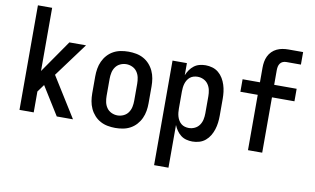

<svg xmlns="http://www.w3.org/2000/svg" viewBox="-90 -925 2181 1329"><g transform="rotate(10 1000.0 -260.0)"><path d="M76 0V-735H176V-291L335 -520H452L276 -282L452 0H338L214 -199L176 -147V0Z M750 8Q723 8 696 3Q669 -2 645 -15Q621 -28 602.5 -48.5Q584 -69 572.5 -94Q561 -119 556.5 -146Q552 -173 552 -200V-320Q552 -347 556.5 -374Q561 -401 572.5 -426Q584 -451 602.5 -471.5Q621 -492 645 -505Q669 -518 696 -523Q723 -528 750 -528Q777 -528 804 -523Q831 -518 855 -505Q879 -492 897.5 -471.5Q916 -451 927.5 -426Q939 -401 943.5 -374Q948 -347 948 -320V-200Q948 -173 943.5 -146Q939 -119 927.5 -94Q916 -69 897.5 -48.5Q879 -28 855 -15Q831 -2 804 3Q777 8 750 8ZM750 -80Q772 -80 792.5 -89.5Q813 -99 825.5 -117Q838 -135 842.5 -156.5Q847 -178 847 -200V-320Q847 -342 842.5 -363.5Q838 -385 825.5 -403Q813 -421 792.5 -430.5Q772 -440 750 -440Q728 -440 707.5 -430.5Q687 -421 674.5 -403Q662 -385 657.5 -363.5Q653 -342 653 -320V-200Q653 -178 657.5 -156.5Q662 -135 674.5 -117Q687 -99 707.5 -89.5Q728 -80 750 -80Z M1060 215V-520H1161V-435Q1169 -455 1181.5 -473Q1194 -491 1211 -504Q1228 -517 1249 -522.5Q1270 -528 1292 -528Q1316 -528 1340 -521Q1364 -514 1383 -498Q1402 -482 1414.5 -461Q1427 -440 1434.5 -416.5Q1442 -393 1445 -368.5Q1448 -344 1448 -320V-200Q1448 -176 1445 -151.5Q1442 -127 1434.5 -103.5Q1427 -80 1414.5 -59Q1402 -38 1383 -22Q1364 -6 1340 1Q1316 8 1292 8Q1270 8 1249 2.5Q1228 -3 1211 -16Q1194 -29 1181.5 -47Q1169 -65 1161 -85V215ZM1251 -80Q1273 -80 1293 -89.5Q1313 -99 1325.5 -117Q1338 -135 1342.5 -156.5Q1347 -178 1347 -200V-320Q1347 -342 1342.5 -363.5Q1338 -385 1325.5 -403Q1313 -421 1293 -430.5Q1273 -440 1251 -440Q1237 -440 1223 -436Q1209 -432 1198 -423Q1187 -414 1179.5 -401.5Q1172 -389 1168 -375.5Q1164 -362 1162.5 -348Q1161 -334 1161 -320V-200Q1161 -186 1162.5 -172Q1164 -158 1168 -144.5Q1172 -131 1179.5 -118.5Q1187 -106 1198 -97Q1209 -88 1223 -84Q1237 -80 1251 -80Z M1682 0V-389H1560V-477H1682V-580Q1682 -601 1685.5 -621.5Q1689 -642 1698 -661Q1707 -680 1722 -695Q1737 -710 1756 -719Q1775 -728 1795.5 -731.5Q1816 -735 1837 -735H1940V-647H1837Q1824 -647 1812.5 -642Q1801 -637 1794 -627Q1787 -617 1784.5 -605Q1782 -593 1782 -580V-477H1940V-389H1782V0Z"/></g></svg>

Font: Iosevka SS04 Semibold
Style: Regular
Weight: 600
Monospace: yes
Designer: Belleve Invis
Foundry: Belleve Invis
Version: Version 19.0.0; ttfautohint (v1.8.4)